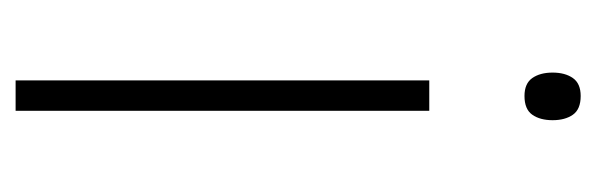

<svg xmlns="http://www.w3.org/2000/svg" viewBox="-279 -485 764 246"><g transform="rotate(90 103.0 -362.0)"><path d="M103 -724Q120 -724 127 -714Q134 -704 134 -688Q134 -672 127 -662Q120 -652 103 -652Q87 -652 80 -662Q73 -672 73 -688Q73 -704 80 -714Q87 -724 103 -724ZM122 -530V0H83V-530Z"/></g></svg>

Font: Noto Sans Disp ExtLt
Style: Regular
Weight: 200
Designer: Monotype Design Team
Foundry: Monotype Imaging Inc.
Version: Version 2.000;GOOG;noto-source:20170915:90ef993387c0